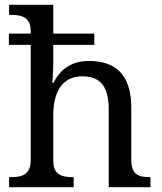

<svg xmlns="http://www.w3.org/2000/svg" viewBox="-20 -780 675 800"><path d="M18 0H287V-42H284C240 -42 202 -50 202 -109V-300C202 -398 240 -462 323 -462C404 -462 433 -412 433 -325V0H607V-42H604C559 -42 527 -51 527 -114V-330C527 -467 464 -526 350 -526C282 -526 233 -495 203 -435H198C198 -435 202 -484 202 -520V-593H373V-640H202V-760H18V-718H26C70 -718 108 -709 108 -650V-640H17V-593H108V-114C108 -51 71 -42 26 -42H18Z"/></svg>

Font: Noto Serif Tangut
Style: Regular
Weight: 400
Designer: YANG Xicheng
Foundry: Liu Zhao Studio
Version: Version 2.169